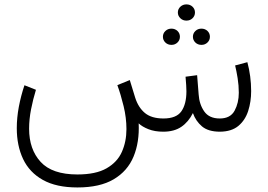

<svg xmlns="http://www.w3.org/2000/svg" viewBox="-20 -594 1208 866"><path d="M782.2 -537.6Q782.2 -553.2 793.5 -563.7Q804.7 -574.2 820.8 -574.2Q837.4 -574.2 848.4 -563.7Q859.4 -553.2 859.4 -537.6Q859.4 -522.5 848.4 -511.7Q837.4 -501 820.8 -501Q804.7 -501 793.5 -511.7Q782.2 -522.5 782.2 -537.6ZM850.1 -428.2Q850.1 -443.4 861.1 -454.1Q872.1 -464.8 888.7 -464.8Q904.8 -464.8 915.8 -454.3Q926.8 -443.8 926.8 -428.2Q926.8 -413.1 915.8 -402.3Q904.8 -391.6 888.7 -391.6Q872.1 -391.6 861.1 -402.3Q850.1 -413.1 850.1 -428.2ZM714.8 -428.2Q714.8 -443.4 725.8 -454.1Q736.8 -464.8 753.4 -464.8Q769.5 -464.8 780.5 -454.3Q791.5 -443.8 791.5 -428.2Q791.5 -413.1 780.5 -402.3Q769.5 -391.6 753.4 -391.6Q736.8 -391.6 725.8 -402.3Q714.8 -413.1 714.8 -428.2ZM716.3 0Q678.2 0 649.7 -11.2Q621.1 -22.5 605.5 -37.6Q609.4 47.4 582.3 112.5Q555.2 177.7 492.9 214.6Q430.7 251.5 329.1 251.5Q233.9 251.5 173.3 217.5Q112.8 183.6 84.2 123.3Q55.7 63 55.7 -16.1Q55.7 -62.5 64.9 -112.1Q74.2 -161.6 90.3 -209.5L142.1 -189Q128.9 -146 120.1 -101.1Q111.3 -56.2 111.3 -13.2Q111.3 79.6 163.3 136.2Q215.3 192.9 329.1 192.9Q412.6 192.9 460.9 165Q509.3 137.2 529.8 90.8Q550.3 44.4 550.3 -11.7Q550.3 -62.5 537.6 -115Q524.9 -167.5 509.3 -210L565.4 -232.9L589.8 -153.3Q604 -108.9 633.8 -84.2Q663.6 -59.6 717.3 -59.6Q775.4 -59.6 798.1 -92Q820.8 -124.5 820.8 -182.1Q820.8 -193.8 819.8 -209.7Q818.8 -225.6 816.9 -248L869.1 -254.9L876 -168Q878.9 -123.5 901.1 -91.6Q923.3 -59.6 971.2 -59.6Q1019 -59.6 1038.1 -94.7Q1057.1 -129.9 1057.1 -175.8Q1057.1 -208.5 1051.8 -241.7Q1046.4 -274.9 1040.5 -298.8L1095.7 -313.5Q1104 -283.2 1108.4 -249.8Q1112.8 -216.3 1112.8 -183.1Q1112.8 -135.3 1099.4 -93.5Q1085.9 -51.8 1055.2 -26.1Q1024.4 -0.5 972.2 0Q919.4 0 891.1 -23.9Q862.8 -47.9 850.1 -84Q830.1 -43.9 797.9 -22Q765.6 0 716.3 0Z"/></svg>

Font: Vazirmatn RD FD ExtraLight
Style: Regular
Weight: 200
Designer: Saber Rastikerdar
Foundry: Saber Rastikerdar
Version: Version 33.003